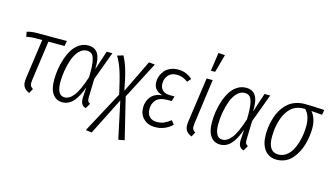

<svg xmlns="http://www.w3.org/2000/svg" viewBox="-103 -1132 2958 1699"><g transform="rotate(15 1375.5 -282.5)"><path d="M236.8 -475.1 186 -110.8Q181.2 -78.6 187 -62.7Q192.9 -46.9 212.9 -35.2L189.9 7.8Q149.9 -9.3 136 -36.6Q122.1 -64 128.9 -111.8L180.2 -475.1H117.2Q75.2 -475.1 36.1 -465.8L27.8 -509.8Q65.4 -522.9 122.1 -522.9H393.1L384.8 -475.1Z M587.9 -534.2Q647.5 -534.2 675.5 -491.5Q703.6 -448.7 700.2 -347.2L757.8 -522.9H810.1L713.9 -262.2L709 -88.9Q708.5 -66.9 714.8 -56.2Q721.2 -45.4 734.9 -39.1L708 7.8Q656.7 -4.9 659.2 -73.2L665 -170.9Q632.8 -79.1 591.1 -33.9Q549.3 11.2 493.2 11.2Q437 11.2 405 -33Q373 -77.1 373 -160.2Q373 -208.5 380.4 -258.3Q387.7 -308.1 404.5 -358.2Q421.4 -408.2 445.6 -447Q469.7 -485.8 506.6 -510Q543.5 -534.2 587.9 -534.2ZM586.9 -486.8Q548.3 -486.8 517.1 -453.9Q485.8 -420.9 467.8 -370.1Q449.7 -319.3 440.4 -264.4Q431.2 -209.5 431.2 -159.2Q431.2 -36.1 501 -36.1Q522 -36.1 541.3 -46.6Q560.5 -57.1 581.3 -82Q602.1 -106.9 623.5 -153.1Q645 -199.2 666 -266.1Q668.5 -354 660.6 -402.1Q652.8 -450.2 635.5 -468.5Q618.2 -486.8 586.9 -486.8Z M1198.7 -522.9 1022.5 -184.1 1114.7 192.9 1058.6 203.1 985.8 -137.2 814.5 202.1 758.8 194.8 962.9 -185.1Q931.6 -325.7 909.4 -393.6Q887.2 -461.4 855.5 -513.2L909.7 -529.8Q936.5 -479 955.8 -416Q975.1 -353 998.5 -229L1143.6 -528.8Z M1341.8 11.2Q1277.8 11.2 1237.3 -27.6Q1196.8 -66.4 1196.8 -128.9Q1196.8 -188.5 1231 -229.7Q1265.1 -271 1333.5 -277.8Q1293 -289.1 1271.7 -313.5Q1250.5 -337.9 1250.5 -380.9Q1250.5 -408.2 1260.5 -434.6Q1270.5 -460.9 1289.3 -483.6Q1308.1 -506.3 1340.3 -520.3Q1372.6 -534.2 1412.6 -534.2Q1485.4 -534.2 1542.5 -482.9L1513.7 -450.2Q1465.8 -486.8 1413.6 -486.8Q1360.4 -486.8 1333.5 -455.6Q1306.6 -424.3 1306.6 -380.9Q1306.6 -340.8 1329.6 -318.4Q1352.5 -295.9 1398.4 -295.9H1440.4L1426.8 -250H1389.6Q1352.1 -250 1325 -240.5Q1297.9 -231 1283 -213.6Q1268.1 -196.3 1261.2 -175.8Q1254.4 -155.3 1254.4 -129.9Q1254.4 -86.4 1278.6 -61.8Q1302.7 -37.1 1345.7 -37.1Q1382.8 -37.1 1411.1 -49.3Q1439.5 -61.5 1471.7 -86.9L1498.5 -51.8Q1432.1 11.2 1341.8 11.2Z M1716.3 -768.1 1776.4 -764.2 1731 -599.1H1691.9ZM1729 -522.9 1672.4 -110.8Q1668 -78.1 1673.8 -62.3Q1679.7 -46.4 1700.2 -35.2L1676.3 7.8Q1636.2 -9.3 1622.3 -36.6Q1608.4 -64 1615.2 -111.8L1673.3 -522.9Z M2033.7 -534.2Q2093.3 -534.2 2121.3 -491.5Q2149.4 -448.7 2146 -347.2L2203.6 -522.9H2255.9L2159.7 -262.2L2154.8 -88.9Q2154.3 -66.9 2160.6 -56.2Q2167 -45.4 2180.7 -39.1L2153.8 7.8Q2102.5 -4.9 2105 -73.2L2110.8 -170.9Q2078.6 -79.1 2036.9 -33.9Q1995.1 11.2 1939 11.2Q1882.8 11.2 1850.8 -33Q1818.8 -77.1 1818.8 -160.2Q1818.8 -208.5 1826.2 -258.3Q1833.5 -308.1 1850.3 -358.2Q1867.2 -408.2 1891.4 -447Q1915.5 -485.8 1952.4 -510Q1989.3 -534.2 2033.7 -534.2ZM2032.7 -486.8Q1994.1 -486.8 1962.9 -453.9Q1931.6 -420.9 1913.6 -370.1Q1895.5 -319.3 1886.2 -264.4Q1877 -209.5 1877 -159.2Q1877 -36.1 1946.8 -36.1Q1967.8 -36.1 1987.1 -46.6Q2006.3 -57.1 2027.1 -82Q2047.9 -106.9 2069.3 -153.1Q2090.8 -199.2 2111.8 -266.1Q2114.3 -354 2106.4 -402.1Q2098.6 -450.2 2081.3 -468.5Q2064 -486.8 2032.7 -486.8Z M2457 11.2Q2385.7 11.2 2346.4 -39.8Q2307.1 -90.8 2307.1 -180.2Q2307.1 -210.4 2310.8 -241.5Q2314.5 -272.5 2323.2 -307.4Q2332 -342.3 2345.2 -373.5Q2358.4 -404.8 2379.6 -433.8Q2400.9 -462.9 2427.5 -483.9Q2454.1 -504.9 2491 -517.3Q2527.8 -529.8 2571.3 -529.8Q2632.3 -529.8 2751 -522.9L2743.2 -477.1L2643.1 -484.9Q2664.6 -462.4 2677.7 -423.8Q2690.9 -385.3 2690.9 -338.9Q2690.9 -302.7 2685.3 -264.4Q2679.7 -226.1 2668.5 -186.3Q2657.2 -146.5 2638.2 -111.6Q2619.1 -76.7 2594.2 -48.8Q2569.3 -21 2533.9 -4.9Q2498.5 11.2 2457 11.2ZM2459 -37.1Q2497.1 -37.1 2528.1 -58.6Q2559.1 -80.1 2578.4 -112.8Q2597.7 -145.5 2610.6 -187.5Q2623.5 -229.5 2628.9 -268.1Q2634.3 -306.6 2634.3 -341.8Q2634.3 -440.9 2585.9 -487.8H2569.3Q2535.2 -487.8 2505.9 -476.3Q2476.6 -464.8 2456.1 -445.6Q2435.5 -426.3 2419.4 -399.7Q2403.3 -373 2393.3 -345Q2383.3 -316.9 2376.7 -285.6Q2370.1 -254.4 2367.7 -227.5Q2365.2 -200.7 2365.2 -174.8Q2365.2 -37.1 2459 -37.1Z"/></g></svg>

Font: Fira Sans Compressed Light
Style: Italic
Weight: 300
Width: 3
Italic angle: -8°
Designer: Carrois Corporate & Edenspiekermann AG
Foundry: Carrois Corporate GbR & Edenspiekermann AG
Version: Version 4.203;PS 004.203;hotconv 1.0.88;makeotf.lib2.5.64775